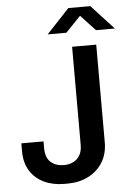

<svg xmlns="http://www.w3.org/2000/svg" viewBox="-60 -929 676 983"><g transform="rotate(-5 278.5 -437.5)"><path d="M230 10Q172 10 126.5 -11.5Q81 -33 55 -74.5Q29 -116 29 -175V-216H143V-181Q143 -132 169.5 -109Q196 -86 236 -86Q263 -86 284.5 -96.5Q306 -107 318.5 -128Q331 -149 331 -181V-686H455V-184Q455 -124 427.5 -80.5Q400 -37 353 -13.5Q306 10 246 10ZM212 -760 329 -885H442L557 -760H460L368 -859H403L308 -760Z"/></g></svg>

Font: Chivo Medium
Style: Regular
Weight: 500
Designer: Hector Gatti
Foundry: Omnibus-Type
Version: Version 2.002